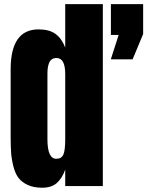

<svg xmlns="http://www.w3.org/2000/svg" viewBox="-20 -879 696 907"><path d="M179.2 7.8Q139.6 7.8 111.8 -4.9Q84 -17.6 68.4 -37.4Q52.7 -57.1 43.9 -90.6Q35.2 -124 32.7 -155.5Q30.3 -187 30.3 -232.9V-551.3Q30.3 -740.2 162.1 -740.2Q212.9 -740.2 242.2 -718.8Q271.5 -697.3 288.1 -654.3V-859.4H465.8V0H288.1V-77.6Q272.5 -35.2 247.6 -13.7Q222.7 7.8 179.2 7.8ZM246.1 -128.9Q270.5 -128.9 279.3 -148.7Q288.1 -168.5 288.1 -220.7V-528.8Q288.1 -605 247.1 -605Q233.4 -605 224.6 -598.6Q215.8 -592.3 211.4 -580.6Q207 -568.8 205.6 -556.9Q204.1 -544.9 204.1 -528.8V-220.7Q204.1 -128.9 246.1 -128.9ZM606.4 -598.6H503.4L540.5 -713.9H503.9V-859.4H656.2V-718.3Z"/></svg>

Font: Anton
Style: Regular
Weight: 400
Designer: Vernon Adams, Tural Alisoy
Foundry: Vernon Adams
Version: Version 2.300